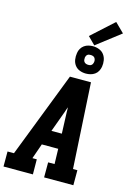

<svg xmlns="http://www.w3.org/2000/svg" viewBox="-170 -1275 938 1357"><g transform="rotate(15 299.5 -596.5)"><path d="M-1 0V-110H46L288 -735H442L478 -110H510V0H296V-110H343L340 -221H220L181 -110H213L214 0ZM261 -331H337L331 -490Q331 -498 331 -506Q331 -514 330 -522Q327 -514 324 -506Q321 -498 319 -490ZM391 -785Q366 -785 344.5 -793.5Q323 -802 309.5 -820Q296 -838 292.5 -861.5Q289 -885 293 -909Q295 -926 304 -941.5Q313 -957 327 -967Q341 -977 357.5 -981Q374 -985 390 -985Q414 -985 436 -976.5Q458 -968 471.5 -950Q485 -932 489 -908.5Q493 -885 489 -861Q486 -844 477.5 -828.5Q469 -813 454.5 -803Q440 -793 423.5 -789Q407 -785 391 -785ZM391 -849Q397 -849 403 -850Q409 -851 414 -855Q419 -859 422 -864.5Q425 -870 426 -876Q428 -885 426.5 -893.5Q425 -902 420.5 -908.5Q416 -915 408 -918Q400 -921 391 -921Q385 -921 378.5 -920Q372 -919 367 -915Q362 -911 359 -905.5Q356 -900 355 -894Q354 -885 355 -876.5Q356 -868 361 -861.5Q366 -855 374 -852Q382 -849 391 -849ZM397 -993 343 -1047 504 -1193 571 -1127Z"/></g></svg>

Font: Iosevka Etoile Extrabold
Style: Italic
Weight: 800
Italic angle: -9°
Designer: Belleve Invis
Foundry: Belleve Invis
Version: Version 22.1.2; ttfautohint (v1.8.4)